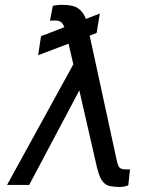

<svg xmlns="http://www.w3.org/2000/svg" viewBox="-20 -756 658 785"><path d="M388.1 -700.6 375 -621.1 346.6 -610.4 457.7 -98.4Q463.1 -73.9 471.4 -68.5Q479.8 -63.2 494.3 -63.6Q503.9 -62.9 511.4 -63.6L504.6 1.4Q501.1 3.9 490.6 6Q480.1 8.2 470.2 8.5Q445.3 8.2 427.2 4.3Q409.1 0.4 396.1 -19.2Q383.2 -38.7 373.2 -85.6L304.3 -386.4L99.4 0H8.9L279.8 -492.9L260.3 -577.4L136 -530.2L147.7 -608L243.3 -644.9Q236.9 -661.2 228 -666.7Q219.1 -672.2 206.3 -672.2Q202.8 -672.2 195.5 -672.1Q188.2 -671.9 184.3 -670.8L196 -731.9Q198.9 -733.3 212 -734.9Q225.1 -736.5 234 -736.2Q279.5 -736.5 300.4 -721.2Q321.4 -706 331 -678.6Z"/></svg>

Font: Inter Light  BETA
Style: Italic
Weight: 300
Italic angle: 9.39999°
Designer: Rasmus Andersson
Foundry: rsms
Version: Version 3.011;git-f93a4a705